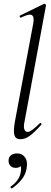

<svg xmlns="http://www.w3.org/2000/svg" viewBox="-20 -746 277 1041"><path d="M90.8 9Q64.8 9 58.2 -13.2Q51.6 -35.4 61.2 -89L160.4 -619.4Q166.8 -654.6 153.1 -663.8Q139.4 -673 93.6 -650.6Q89.6 -648.8 87.2 -654.8Q84.8 -660.8 88.8 -661.8L218.2 -725Q222.4 -727 226.4 -723Q230.4 -719 229.4 -717L113.4 -89Q106.6 -58.6 112 -44.7Q117.4 -30.8 129.4 -30.8Q140.4 -30.8 157.4 -43.6Q174.4 -56.4 195.2 -77Q199.2 -81 203.2 -77Q207.2 -73 203.2 -69Q170.6 -32 144 -11.5Q117.4 9 90.8 9ZM45.8 275Q41.8 277 38.3 272.5Q34.8 268 38.8 265Q61.8 248.6 75.4 229.3Q89 210 92.2 188.4Q97.2 161.8 89.7 150.6Q82.2 139.4 71.8 136.8L100 127.4Q101 146.2 91.3 155.2Q81.6 164.2 65.6 164.2Q45.8 164.2 35.7 152.2Q25.6 140.2 26.4 123Q27.2 105.6 39.7 95.7Q52.2 85.8 72.8 85.8Q101.2 85.8 116.4 108.2Q131.6 130.6 123.8 169.6Q118.4 201 97.4 227.2Q76.4 253.4 45.8 275Z"/></svg>

Font: Cormorant Light
Style: Italic
Weight: 300
Italic angle: -10°
Designer: Christian Thalmann (Catharsis Fonts)
Foundry: Catharsis Fonts
Version: Version 4.000